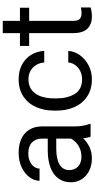

<svg xmlns="http://www.w3.org/2000/svg" viewBox="344 -1042 707 1436"><g transform="rotate(-90 698.0 -323.5)"><path d="M489.7 -7.8V0H394.5Q386.2 -19 381.8 -55.2Q354.5 -25.9 316.2 -8.1Q277.8 9.8 231.9 9.8Q179.2 9.8 138.4 -11Q97.7 -31.7 75.4 -67.4Q53.2 -103 53.2 -146.5Q53.2 -202.6 82.3 -241.7Q111.3 -280.8 164.8 -300.5Q218.3 -320.3 291 -320.3H379.9V-362.3Q379.9 -410.6 351.3 -438.2Q322.8 -465.8 269 -465.8Q236.3 -465.8 210.4 -454.3Q184.6 -442.9 170.2 -423.6Q155.8 -404.3 155.8 -381.8H64.5Q64.5 -420.4 90.8 -456.5Q117.2 -492.7 165 -515.4Q212.9 -538.1 274.4 -538.1Q333 -538.1 377.2 -518.3Q421.4 -498.5 446.3 -458.7Q471.2 -418.9 471.2 -361.3V-115.2Q471.2 -87.4 476.1 -57.9Q481 -28.3 489.7 -7.8ZM379.9 -147.5V-256.8H305.7Q227.5 -256.8 186 -232.2Q144.5 -207.5 144.5 -159.2Q144.5 -133.3 156.2 -112.8Q168 -92.3 190.4 -80.3Q212.9 -68.4 245.1 -68.4Q276.4 -68.4 303.5 -79.3Q330.6 -90.3 350.1 -108.4Q369.6 -126.5 379.9 -147.5Z M1035.6 -167Q1033.2 -120.6 1003.9 -79.8Q974.6 -39.1 927 -14.6Q879.4 9.8 824.7 9.8Q748 9.8 695.1 -25.6Q642.1 -61 615.7 -120.8Q589.4 -180.7 589.4 -253.9V-274.4Q589.4 -347.7 615.7 -407.5Q642.1 -467.3 695.1 -502.7Q748 -538.1 824.7 -538.1Q885.3 -538.1 932.4 -513.2Q979.5 -488.3 1006.3 -444.6Q1033.2 -400.9 1035.6 -346.7H949.2Q946.8 -379.4 930.7 -406.5Q914.6 -433.6 887.2 -449.2Q859.9 -464.8 824.7 -464.8Q772.5 -464.8 740.2 -437.7Q708 -410.6 694.3 -367.9Q680.7 -325.2 680.7 -274.4V-253.9Q680.7 -172.9 714.1 -118.2Q747.6 -63.5 824.7 -63.5Q856.4 -63.5 884 -76.9Q911.6 -90.3 929.2 -114Q946.8 -137.7 949.2 -167Z M1360.8 0Q1329.6 9.8 1291 9.8Q1235.8 9.8 1202.4 -23.4Q1168.9 -56.6 1168.9 -131.3V-459.5H1072.8V-528.3H1168.9V-656.7H1260.3V-528.3H1358.9V-459.5H1260.3V-130.9Q1260.3 -93.3 1275.9 -80.3Q1291.5 -67.4 1318.4 -67.4Q1328.6 -67.4 1340.8 -69.1Q1353 -70.8 1360.4 -72.8Z"/></g></svg>

Font: Heebo
Style: Regular
Weight: 400
Designer: Oded Ezer
Foundry: Meir Sadan
Version: Version 2.001; ttfautohint (v1.5.14-ce02) -l 8 -r 50 -G 200 